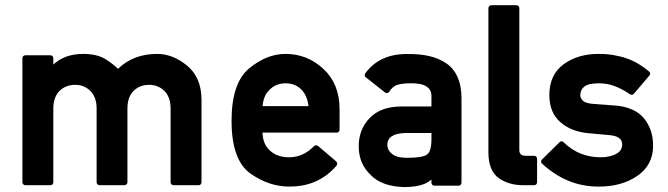

<svg xmlns="http://www.w3.org/2000/svg" viewBox="-20 -722 2607 749"><path d="M79.1 0.5Q74.2 0.5 70.8 -2.9Q67.4 -6.3 67.4 -11.2V-494.6Q67.4 -500 70.8 -503.2Q74.2 -506.3 79.1 -506.3H176.8Q181.6 -506.3 184.8 -503.2Q188 -500 188 -494.6V-470.2Q232.9 -511.7 304.2 -511.7Q357.9 -511.7 390.6 -491.7Q404.3 -483.4 416.5 -474.1Q428.7 -464.8 440.4 -453.6Q470.2 -482.4 508.3 -497.1Q546.4 -511.7 593.3 -511.7Q653.8 -511.7 709.5 -466.3Q766.1 -419.9 766.1 -332.5V-11.2Q766.1 -6.3 762.9 -2.9Q759.8 0.5 754.9 0.5H657.2Q652.3 0.5 648.9 -2.9Q645.5 -6.3 645.5 -11.2V-298.8Q645.5 -342.3 621.6 -367.2Q596.7 -391.1 562 -391.1Q524.9 -391.1 501 -367.2Q477.1 -343.3 477.1 -298.8V-11.2Q477.1 -6.3 473.6 -2.9Q470.2 0.5 465.3 0.5H368.7Q363.3 0.5 360.1 -2.9Q356.9 -6.3 356.9 -11.2V-298.8Q356.9 -342.8 332.5 -367.2Q308.6 -391.1 272.9 -391.1Q236.8 -391.1 211.9 -367.2Q188 -342.3 188 -298.8V-11.2Q188 -6.3 184.8 -2.9Q181.6 0.5 176.8 0.5Z M1304.7 -216.3Q1304.7 -210.9 1301.5 -207.8Q1298.3 -204.6 1293.5 -204.6H1003.9Q1004.9 -181.2 1012.2 -164.1Q1019.5 -147 1032.2 -135.3Q1061 -108.4 1107.4 -108.4Q1162.6 -108.4 1205.1 -151.9Q1208.5 -155.3 1212.9 -155.3Q1217.3 -155.3 1221.2 -152.3L1291.5 -92.3Q1294.9 -88.9 1295.4 -84.2Q1295.9 -79.6 1293 -76.2Q1273.9 -53.7 1252.4 -38.1Q1231 -22.5 1207.8 -12.7Q1184.6 -2.9 1159.7 1.5Q1134.8 5.9 1109.4 5.9Q1069.8 5.9 1032.5 -6.3Q995.1 -18.6 958.5 -43.9Q883.3 -95.7 883.3 -251Q883.3 -397.9 951.7 -455.1Q986.3 -483.4 1021.5 -497.6Q1056.6 -511.7 1094.2 -511.7Q1178.7 -511.7 1241.7 -453.1Q1304.7 -394.5 1304.7 -296.4ZM1183.6 -308.1Q1178.2 -351.1 1154.3 -374Q1130.4 -397 1094.2 -397Q1055.7 -397 1030.8 -371.1Q1007.8 -349.1 1004.4 -308.1Z M1674.8 2.4Q1669.4 2.4 1666.3 -1Q1663.1 -4.4 1663.1 -9.3V-21Q1650.9 -11.2 1636.2 -4.9H1636.7Q1605.5 7.8 1556.2 7.8Q1470.7 5.4 1427.2 -38.1H1427.7Q1379.4 -82 1379.4 -151.4Q1379.4 -216.8 1421.4 -260.7Q1463.4 -305.7 1543.5 -306.6H1663.1V-346.2Q1664.1 -399.4 1578.1 -397Q1548.3 -397 1526.9 -390.1Q1518.6 -386.2 1511 -379.6Q1503.4 -373 1499.5 -365.2Q1496.6 -360.4 1491.5 -359.1Q1486.3 -357.9 1481.9 -361.3L1407.2 -420.4Q1403.3 -422.9 1402.8 -427.7Q1402.3 -432.6 1405.3 -436.5Q1462.4 -513.7 1573.2 -511.2Q1619.1 -511.7 1656 -502.9Q1692.9 -494.1 1721.7 -474.6Q1779.8 -433.6 1780.3 -340.3V-9.3Q1780.3 -4.4 1777.1 -1Q1773.9 2.4 1768.6 2.4ZM1663.1 -203.1H1562Q1490.2 -201.2 1491.2 -156.2Q1491.2 -136.2 1508.3 -122.6Q1525.9 -106.4 1568.4 -106.4Q1596.7 -106.4 1616.2 -109.4Q1635.7 -112.3 1646 -119.1H1645.5Q1663.1 -130.9 1663.1 -179.2Z M1885.3 -689.9Q1885.3 -694.8 1888.7 -698.2Q1892.1 -701.7 1897 -701.7H1994.1Q1999.5 -701.7 2002.7 -698.2Q2005.9 -694.8 2005.9 -689.9V-136.2Q2005.9 -114.3 2030.8 -114.3H2063.5Q2068.8 -114.3 2072 -110.8Q2075.2 -107.4 2075.2 -102.5V-11.2Q2075.2 -6.3 2072 -2.9Q2068.8 0.5 2063.5 0.5H2021Q1964.8 0.5 1925.3 -27.3Q1885.3 -56.6 1885.3 -127.9Z M2162.6 -167Q2166 -170.9 2170.7 -170.9Q2175.3 -170.9 2178.7 -167Q2238.8 -108.4 2323.2 -108.4Q2360.4 -108.4 2386.2 -122.6H2385.7Q2407.2 -135.3 2407.2 -158.7Q2407.2 -190.4 2358.4 -194.8L2272.9 -202.6Q2242.2 -205.6 2214.8 -216.1Q2187.5 -226.6 2166.5 -245.1Q2123 -282.7 2123 -351.1Q2123 -430.7 2179.2 -471.7Q2234.4 -511.7 2314.9 -511.7Q2347.7 -511.7 2375.5 -506.8Q2403.3 -502 2427.5 -493.2Q2451.7 -484.4 2472.4 -471.7Q2493.2 -459 2511.7 -443.4Q2515.6 -440.4 2516.1 -435.8Q2516.6 -431.2 2513.2 -427.2L2453.1 -356.4Q2450.2 -353 2445.8 -352.3Q2441.4 -351.6 2438 -354Q2410.2 -373 2380.9 -385Q2351.6 -397 2314.9 -397Q2273.4 -397 2257.8 -382.8Q2243.7 -370.6 2243.7 -350.1Q2243.7 -339.4 2253.9 -329.1Q2264.2 -318.8 2296.9 -316.4L2377 -310.5Q2415.5 -308.1 2445.3 -294.9Q2475.1 -281.7 2492.7 -259.8Q2527.8 -215.8 2527.8 -154.3Q2527.8 -76.7 2464.4 -34.7Q2404.3 5.9 2315.9 5.9Q2252.4 5.9 2197.8 -16.6Q2143.1 -39.1 2094.7 -83.5Q2090.8 -86.9 2090.8 -91.8Q2090.8 -96.7 2094.7 -100.1Z"/></svg>

Font: Alte DIN 1451 Mittelschrift
Style: Bold
Weight: 700
Designer: Peter Wiegel
Foundry: Peter Wiegel
Version: Version 1.003